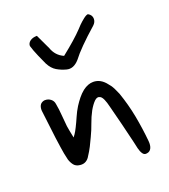

<svg xmlns="http://www.w3.org/2000/svg" viewBox="-126 -716 756 860"><g transform="rotate(-20 252.0 -286.5)"><path d="M428 51Q415 54 407.5 43Q400 32 396 15.5Q392 -1 389 -16Q378 -63 366.5 -109Q355 -155 343 -201Q332 -248 318 -256.5Q304 -265 290 -251Q276 -237 263 -214Q249 -188 239 -159.5Q229 -131 216 -104Q207 -84 197 -64.5Q187 -45 175 -27Q168 -14 156 -7Q144 0 128 -2Q109 -4 99.5 -16Q90 -28 85 -44Q81 -60 78 -76Q75 -92 73 -107Q66 -153 61 -198Q56 -243 50 -289Q49 -303 54 -313.5Q59 -324 72 -328Q74 -329 77 -329Q80 -329 81 -329Q95 -329 106.5 -320Q118 -311 120 -296Q125 -269 127 -241Q129 -213 132 -186Q135 -166 143 -128Q153 -141 158.5 -151Q164 -161 167 -167Q178 -189 187.5 -211Q197 -233 210 -254Q221 -271 233 -286Q245 -301 260 -313Q285 -332 310 -332Q346 -332 372 -297Q383 -285 390 -270.5Q397 -256 403 -242Q424 -182 435.5 -121.5Q447 -61 453 2Q455 23 448.5 36Q442 49 428 51ZM217 -425Q194 -431 173.5 -443Q153 -455 139 -482Q127 -508 119 -526.5Q111 -545 107 -556Q99 -578 99 -580Q99 -594 111.5 -603Q124 -612 144 -612L177 -542Q191 -502 228 -486Q296 -540 330 -576Q333 -580 344.5 -591.5Q356 -603 370 -614Q384 -625 392 -625Q410 -615 410 -597Q410 -581 397 -569Q311 -493 278 -449Q249 -416 217 -425Z"/></g></svg>

Font: Mynerve
Style: Regular
Weight: 400
Designer: Carolina Short
Foundry: Carolina Short
Version: Version 1.000; ttfautohint (v1.8.4.7-5d5b)